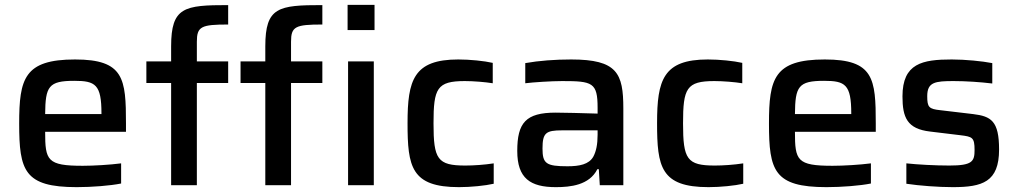

<svg xmlns="http://www.w3.org/2000/svg" viewBox="-20 -763 4187 791"><path d="M499 -220V-254C499 -439 491 -518 289 -518C80 -518 59 -439 59 -254C59 -60 80 8 296 8C359 8 435 2 479 -7V-90C433 -84 366 -80 321 -80C174 -80 166 -102 166 -220ZM286 -430C373 -430 398 -415 398 -296V-293H166C167 -407 180 -430 286 -430Z M1412 -743V-639H1523V-743ZM685 -421V0H791V-421H920V-510H791V-591C791 -654 809 -662 920 -662V-742C739 -742 685 -734 685 -572V-510H583V-421ZM1073 -421V0H1179V-421H1308V-510H1179V-591C1179 -654 1197 -662 1308 -662V-742C1127 -742 1073 -734 1073 -572V-510H971V-421ZM1414 -510V0H1520V-510Z M1871 8C1920 8 1979 2 2014 -6V-90C1976 -84 1931 -81 1897 -81C1782 -81 1766 -107 1766 -255C1766 -399 1780 -429 1895 -429C1931 -429 1979 -425 2010 -420V-504C1975 -512 1916 -518 1868 -518C1684 -518 1659 -433 1659 -256C1659 -76 1674 8 1871 8Z M2270 8C2330 8 2408 0 2441 -66H2447L2451 0H2548V-316C2548 -461 2523 -518 2333 -518C2267 -518 2200 -513 2144 -503V-420C2175 -424 2252 -429 2296 -429C2421 -429 2442 -423 2442 -319V-295C2384 -297 2296 -299 2269 -299C2146 -299 2111 -257 2111 -141C2111 -28 2165 8 2270 8ZM2318 -78C2230 -78 2215 -89 2215 -151C2215 -216 2229 -226 2296 -226H2442V-208C2442 -168 2436 -139 2424 -117C2406 -86 2368 -78 2318 -78Z M2899 8C2948 8 3007 2 3042 -6V-90C3004 -84 2959 -81 2925 -81C2810 -81 2794 -107 2794 -255C2794 -399 2808 -429 2923 -429C2959 -429 3007 -425 3038 -420V-504C3003 -512 2944 -518 2896 -518C2712 -518 2687 -433 2687 -256C2687 -76 2702 8 2899 8Z M3588 -220V-254C3588 -439 3580 -518 3378 -518C3169 -518 3148 -439 3148 -254C3148 -60 3169 8 3385 8C3448 8 3524 2 3568 -7V-90C3522 -84 3455 -80 3410 -80C3263 -80 3255 -102 3255 -220ZM3375 -430C3462 -430 3487 -415 3487 -296V-293H3255C3256 -407 3269 -430 3375 -430Z M3905 8C4027 8 4096 -13 4096 -147C4096 -265 4063 -284 3989 -293L3854 -309C3807 -314 3800 -321 3800 -367C3800 -425 3833 -429 3909 -429C3958 -429 4019 -425 4068 -419V-503C4027 -511 3957 -518 3901 -518C3780 -518 3698 -502 3698 -366C3698 -279 3717 -232 3812 -221L3936 -206C3986 -200 3995 -197 3995 -145C3995 -98 3986 -81 3891 -81C3833 -81 3760 -85 3714 -90V-6C3766 2 3846 8 3905 8Z"/></svg>

Font: Saira UNSAM Medium
Style: Regular
Weight: 500
Designer: Hector Gatti with collaboration of the Omnibus-Type team
Foundry: Omnibus-Type
Version: Version 0.072;PS 000.072;hotconv 1.0.88;makeotf.lib2.5.64775